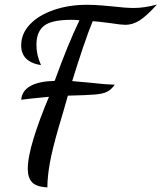

<svg xmlns="http://www.w3.org/2000/svg" viewBox="-20 -736 709 843"><path d="M102 6Q102 -46 128 -130Q154 -214 195 -311Q98 -302 73 -298Q80 -377 220 -381Q281 -549 329 -647Q313 -649 293 -649Q206 -649 173 -622.5Q140 -596 140 -540Q140 -516 144.5 -496Q149 -476 160 -450Q73 -464 73 -537Q73 -588 111 -628.5Q149 -669 215.5 -692Q282 -715 363 -715Q393 -715 428 -712Q463 -709 473 -708Q532 -701 568 -701Q614 -701 669 -716Q623 -665 592.5 -646Q562 -627 531 -627Q512 -627 468 -634Q407 -642 387 -643Q369 -600 344.5 -527.5Q320 -455 297 -380Q321 -378 340 -376Q359 -374 374 -373Q444 -365 484 -364Q468 -342 450 -333Q432 -324 397 -321Q362 -318 278 -316Q261 -255 237 -175Q210 -82 199 -21Q188 40 188 87Q138 84 120 63.5Q102 43 102 6Z"/></svg>

Font: Dancing Script
Style: Bold
Weight: 700
Designer: Pablo Impallari
Foundry: Pablo Impallari
Version: Version 2.000